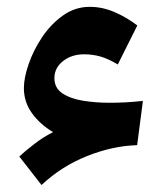

<svg xmlns="http://www.w3.org/2000/svg" viewBox="-20 -527 474 553"><path d="M132.8 -146.5Q95.7 -168.5 72.3 -200.7Q48.8 -232.9 48.8 -273.4Q48.8 -302.7 62.5 -342.5Q76.2 -382.3 101.3 -419.9Q126.5 -457.5 161.4 -482.4Q196.3 -507.3 238.3 -507.3Q275.4 -507.3 310.5 -491.9Q345.7 -476.6 375.5 -453.6L319.3 -341.3Q291.5 -357.9 269 -364.3Q246.6 -370.6 222.2 -370.6Q186.5 -370.6 161.6 -351.1Q136.7 -331.5 136.7 -301.8Q136.7 -273.4 159.9 -258.1Q183.1 -242.7 219.7 -236.8Q256.3 -231 295.4 -231Q318.4 -231 340.8 -232.2Q363.3 -233.4 391.6 -236.3L375 -108.9Q304.2 -106.9 230.5 -77.4Q156.7 -47.9 99.6 5.9L35.6 -76.2Q52.7 -92.3 79.1 -112.5Q105.5 -132.8 132.8 -146.5Z"/></svg>

Font: Pinar-DS4-FD ExtraBold
Style: Regular
Weight: 800
Designer: Amin Abedi
Version: Version 3.000